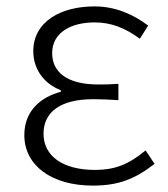

<svg xmlns="http://www.w3.org/2000/svg" viewBox="-20 -567 525 600"><path d="M270 13C348 13 400 -6 463 -55L435 -97C381 -52 337 -36 277 -36C177 -36 116 -79 116 -149C116 -217 169 -257 271 -257C296 -257 319 -256 350 -254V-305C323 -303 307 -303 287 -303C185 -303 143 -345 143 -401C143 -466 203 -497 276 -497C328 -497 372 -479 417 -446L443 -487C395 -523 340 -547 275 -547C171 -547 84 -500 84 -407C84 -354 114 -307 170 -285V-280C111 -265 56 -223 56 -145C56 -50 141 13 270 13Z"/></svg>

Font: Noto Sans CJK KR Light
Style: Regular
Weight: 300
Designer: Ryoko NISHIZUKA (kana & ideographs); Paul D. Hunt (Latin, Greek & Cyrillic); Wenlong ZHANG (bopomofo); Sandoll Communica
Foundry: Adobe Systems Incorporated
Version: Version 1.004;PS 1.004;hotconv 1.0.82;makeotf.lib2.5.63406